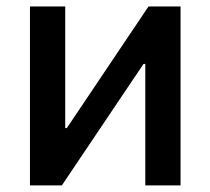

<svg xmlns="http://www.w3.org/2000/svg" viewBox="-20 -562 638 582"><path d="M527.3 0H420.4V-368.2H415L167.5 0H70.8V-542.5H177.7V-173.8H182.6L430.2 -542.5H527.3Z"/></svg>

Font: Inter 16pt Medium
Style: Regular
Weight: 500
Version: Version 4.001;git-66647c0bb